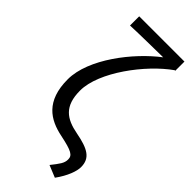

<svg xmlns="http://www.w3.org/2000/svg" viewBox="-283 -759 990 990"><g transform="rotate(45 212.0 -264.0)"><path d="M294 157 360 184C400 129 417 79 417 50C417 -16 373 -40 279 -58C189 -75 134 -112 134 -226C134 -362 281 -558 405 -645H409V-712H79V-645C143 -648 261 -649 316 -650C193 -557 48 -372 48 -222C48 -63 133 -12 231 8C322 27 342 39 342 69C342 96 328 114 294 157Z"/></g></svg>

Font: Cambridge Sans
Style: Regular
Weight: 400
Version: Version 2.020;PS 002.020;hotconv 1.0.88;makeotf.lib2.5.64775